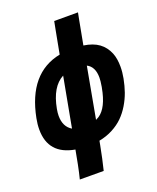

<svg xmlns="http://www.w3.org/2000/svg" viewBox="-151 -762 821 1004"><g transform="rotate(-20 259.5 -259.5)"><path d="M220.7 -387.7Q151.9 -351.6 130.4 -235.4Q126.5 -214.4 126.5 -197.8Q126.5 -136.7 169.4 -111.3Q177.7 -156.2 195.1 -250Q212.4 -343.8 220.7 -387.7ZM148.9 -2.4Q6.8 -27.3 6.8 -164.6Q6.8 -194.8 13.2 -226.6Q59.1 -460.9 241.2 -497.1Q258.3 -588.4 265.6 -626.5L274.4 -671.9H406.7Q404.3 -660.2 399.7 -636.5Q395 -612.8 393.1 -601.1Q386.7 -569.3 374 -499.5Q426.3 -491.7 458 -468.5Q489.7 -445.3 505.9 -405.8Q518.6 -374 518.6 -329.1Q518.6 -298.3 512.2 -265.1Q504.9 -227.1 493.2 -193.6Q481.4 -160.2 462.2 -128.2Q442.9 -96.2 418.2 -71.8Q393.6 -47.4 358.9 -29.1Q324.2 -10.7 282.7 -2.9L278.3 20.5Q264.6 92.8 249.5 153.3Q227.1 153.3 182.9 153.1Q138.7 152.8 116.7 152.8Q125.5 119.1 134.3 74.7Q137.7 57.6 148.9 -2.4ZM320.3 -120.6Q370.1 -153.8 389.2 -258.8Q389.6 -260.3 390.1 -262.7Q390.6 -265.1 390.6 -266.6Q395.5 -294.4 395.5 -313.5Q395.5 -374 355 -394.5Q311 -152.8 303.2 -111.3Q303.7 -111.8 310.3 -115.2Q316.9 -118.7 320.3 -120.6Z"/></g></svg>

Font: Fantasque Sans Mono
Style: Bold Italic
Weight: 700
Italic angle: -11°
Monospace: yes
Designer: Jany Belluz
Version: Version 1.7.1